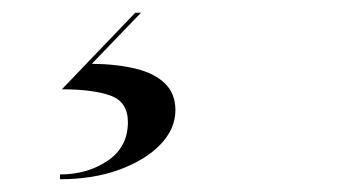

<svg xmlns="http://www.w3.org/2000/svg" viewBox="-20 -26 540 301"><path d="M74 255V247.5Q117 247.5 148.8 226Q180.5 204.5 180.5 165.5Q180.5 133.5 153 123.8Q125.5 114 77 114L192 -6H201L124 74Q164 74.5 193.2 81.8Q222.5 89 238.8 105Q255 121 255 146.5Q255 176 231.5 200.5Q208 225 167 240Q126 255 74 255Z"/></svg>

Font: Bodoni Moda 28pt
Style: Italic
Weight: 400
Italic angle: -13°
Designer: Owen Earl
Foundry: indestructible type
Version: Version 2.004